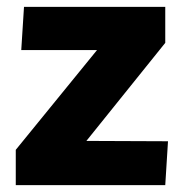

<svg xmlns="http://www.w3.org/2000/svg" viewBox="-20 -540 530 560"><path d="M26 -103 263 -394H42L50 -520H462V-415L232 -129L470 -128L462 0H26Z"/></svg>

Font: Murecho
Style: Bold
Weight: 700
Designer: Neil Summerour
Foundry: Positype
Version: Version 1.010; ttfautohint (v1.8.3)